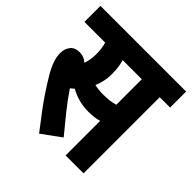

<svg xmlns="http://www.w3.org/2000/svg" viewBox="-169 -761 916 916"><g transform="rotate(45 289.0 -303.0)"><path d="M508 -514V0H387V-233Q369 -228 351.5 -226Q334 -224 317 -224Q280 -224 248.5 -233Q217 -242 193 -256Q184 -248 175 -241Q204 -197 244 -147Q284 -97 320 -54L224 16Q187 -32 159.5 -68.5Q132 -105 109 -139.5Q86 -174 62 -214Q23 -279 23 -326Q23 -355 38.5 -375.5Q54 -396 88 -396Q115 -396 138 -376Q143 -391 146 -408Q149 -425 149 -445Q149 -482 140 -514H0V-622H578V-514ZM305 -332Q330 -332 348.5 -334Q367 -336 387 -342V-514H258Q263 -497 266 -476.5Q269 -456 269 -432Q269 -403 263.5 -379.5Q258 -356 250 -338Q277 -332 305 -332Z"/></g></svg>

Font: Noto Sans Devanagari UI ExtraCondensed
Style: Bold
Weight: 700
Width: 2
Designer: Jelle Bosma - Monotype Design Team
Foundry: Monotype Imaging Inc.
Version: Version 2.004